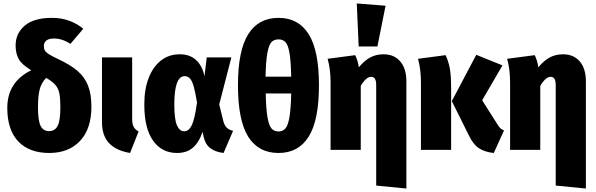

<svg xmlns="http://www.w3.org/2000/svg" viewBox="-20 -864 3437 1107"><path d="M507 -249Q507 -121 441.5 -51.5Q376 18 264 18Q149 18 85.5 -48.5Q22 -115 22 -242Q22 -391 160 -459Q106 -491 88 -523.5Q70 -556 70 -602Q70 -671 122.5 -716Q175 -761 280 -761Q335 -761 381.5 -743.5Q428 -726 460 -698L386 -611Q339 -642 291 -642Q262 -642 247.5 -630.5Q233 -619 233 -599Q233 -583 238.5 -573Q244 -563 261 -552Q278 -541 314 -524Q385 -491 426.5 -455.5Q468 -420 487.5 -370.5Q507 -321 507 -249ZM328 -245Q328 -296 322.5 -324.5Q317 -353 300 -373.5Q283 -394 246 -415Q217 -384 208 -345.5Q199 -307 199 -245Q199 -169 214 -138.5Q229 -108 263 -108Q297 -108 312.5 -138.5Q328 -169 328 -245Z M742 -178Q742 -149 750.5 -133Q759 -117 779 -106L730 18Q651 5 609.5 -38Q568 -81 568 -160V-533H742Z M1159 -424 1172 -533H1314L1244 -262L1268 -164Q1275 -139 1289 -126.5Q1303 -114 1324 -110L1269 18Q1220 12 1191.5 -10.5Q1163 -33 1154 -76L1148 -104Q1127 -42 1091.5 -12Q1056 18 1001 18Q913 18 862.5 -53Q812 -124 812 -262Q812 -349 837 -414Q862 -479 908 -515Q954 -551 1016 -551Q1075 -551 1111 -517.5Q1147 -484 1159 -424ZM985 -262Q985 -177 1000 -142Q1015 -107 1042 -107Q1069 -107 1086 -142.5Q1103 -178 1116 -273Q1106 -333 1097 -365Q1088 -397 1075.5 -411Q1063 -425 1045 -425Q985 -425 985 -262Z M1819 -373Q1819 -171 1760 -76.5Q1701 18 1586 18Q1470 18 1411 -76Q1352 -170 1352 -373Q1352 -572 1411 -666.5Q1470 -761 1586 -761Q1701 -761 1760 -666.5Q1819 -572 1819 -373ZM1511 -422H1659Q1657 -513 1649 -559Q1641 -605 1626 -621Q1611 -637 1586 -637Q1560 -637 1545 -621Q1530 -605 1521.5 -558.5Q1513 -512 1511 -422ZM1659 -325H1512Q1514 -233 1522.5 -186Q1531 -139 1546 -122.5Q1561 -106 1586 -106Q1610 -106 1625 -122.5Q1640 -139 1648.5 -186.5Q1657 -234 1659 -325Z M2323 -395V223L2149 206V-373Q2149 -399 2141.5 -410Q2134 -421 2120 -421Q2091 -421 2060 -369V0H1886V-389Q1886 -465 1869 -525L2028 -546Q2043 -516 2049 -476Q2080 -514 2114 -532.5Q2148 -551 2191 -551Q2253 -551 2288 -509.5Q2323 -468 2323 -395ZM2037 -844 2203 -831 2156 -596H2048Z M2760 -286 2848 -147Q2856 -133 2864.5 -125Q2873 -117 2886 -112L2827 18Q2776 13 2742 -9Q2708 -31 2683 -84L2585 -281L2726 -548L2877 -487ZM2581 -355V0H2407V-389Q2407 -464 2390 -525L2549 -546Q2565 -513 2573 -472Q2581 -431 2581 -355Z M3358 -395V223L3184 206V-373Q3184 -399 3176.5 -410Q3169 -421 3155 -421Q3126 -421 3095 -369V0H2921V-389Q2921 -465 2904 -525L3063 -546Q3078 -516 3084 -476Q3115 -514 3149 -532.5Q3183 -551 3226 -551Q3288 -551 3323 -509.5Q3358 -468 3358 -395Z"/></svg>

Font: Fira Sans Condensed ExtraBold
Style: Regular
Weight: 800
Width: 3
Designer: Carrois Corporate & Edenspiekermann AG
Foundry: Carrois Corporate GbR & Edenspiekermann AG
Version: Version 4.203